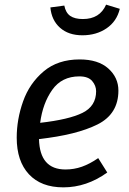

<svg xmlns="http://www.w3.org/2000/svg" viewBox="-20 -795 557 827"><path d="M148 -196Q151 -65 262 -65Q299 -65 333 -77Q367 -89 403 -114L442 -52Q353 12 253 12Q157 12 104.5 -44.5Q52 -101 52 -202Q52 -281 79.5 -358.5Q107 -436 168 -487.5Q229 -539 323 -539Q403 -539 446.5 -500Q490 -461 490 -405Q490 -304 400 -259Q310 -214 148 -196ZM394 -402Q394 -426 377 -446Q360 -466 322 -466Q246 -466 205 -408Q164 -350 153 -266Q277 -280 335.5 -309Q394 -338 394 -402ZM197 -763 257 -771Q263 -740 282.5 -726.5Q302 -713 337 -713Q410 -713 437 -775L496 -757Q483 -703 439 -673Q395 -643 335 -643Q275 -643 238.5 -675.5Q202 -708 197 -763Z"/></svg>

Font: FiraGO
Style: Italic
Weight: 400
Italic angle: -8°
Designer: bBox Type GmbH
Foundry: bBox Type GmbH
Version: Version 1.001